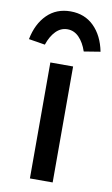

<svg xmlns="http://www.w3.org/2000/svg" viewBox="-129 -810 498 856"><g transform="rotate(10 120.0 -382.5)"><path d="M70 0V-525H173V0ZM-42 -611Q-28 -682 14 -723.5Q56 -765 120 -765Q184 -765 226 -723.5Q268 -682 282 -611L208 -599Q195 -638 172.5 -661Q150 -684 120 -684Q90 -684 67.5 -661Q45 -638 32 -599Z"/></g></svg>

Font: Mach
Style: Regular
Weight: 400
Version: Version 1.002